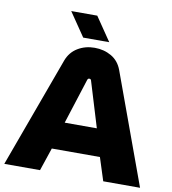

<svg xmlns="http://www.w3.org/2000/svg" viewBox="-95 -971 945 1053"><g transform="rotate(10 378.0 -444.5)"><path d="M0 0 225 -615Q243 -663 284.5 -688Q326 -713 378 -713Q430 -713 471.5 -689Q513 -665 531 -616L756 0H551L510 -128H242L199 0ZM287 -280H466L389 -533Q387 -541 378 -541Q371 -541 368 -533ZM306 -757 216 -889H361L451 -757Z"/></g></svg>

Font: MuseoModerno ExtraBold
Style: Regular
Weight: 800
Designer: Pablo Cosgaya, Héctor Gatti, Marcela Romero, and the Authors of The MuseoModerno Project.
Foundry: Omnibus-Type Team
Version: Version 1.001